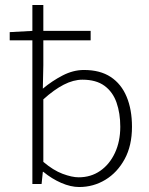

<svg xmlns="http://www.w3.org/2000/svg" viewBox="-20 -739 600 771"><path d="M298 12Q264 12 226 -4.5Q188 -21 154 -49H152L147 0H110V-719H154V-477L152 -383Q189 -414 231.5 -436Q274 -458 317 -458Q382 -458 424.5 -430Q467 -402 488.5 -350.5Q510 -299 510 -230Q510 -154 480.5 -100Q451 -46 403 -17Q355 12 298 12ZM296 -27Q345 -27 382.5 -53Q420 -79 441.5 -125Q463 -171 463 -230Q463 -284 448 -327Q433 -370 399.5 -394.5Q366 -419 311 -419Q275 -419 236 -399Q197 -379 154 -340V-89Q194 -55 231.5 -41Q269 -27 296 -27ZM19 -577V-610L111 -615H344V-577Z"/></svg>

Font: Source Sans 3 ExtraLight Light
Style: Regular
Weight: 300
Version: Version 3.052;hotconv 1.1.0;makeotfexe 2.6.0